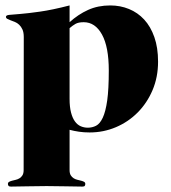

<svg xmlns="http://www.w3.org/2000/svg" viewBox="-20 -482 633 710"><path d="M67.9 -345.2Q67.9 -362.3 63 -373Q58.1 -383.8 50.8 -390.6Q43.5 -397.5 34.9 -400.9Q26.4 -404.3 19 -407Q11.7 -409.7 6.8 -412.4Q2 -415 2 -419.9Q2 -425.8 14.4 -427Q26.9 -428.2 54.9 -430.4Q83 -432.6 127.9 -439Q172.9 -445.3 237.3 -461.9V-399.9Q269 -428.7 305.7 -445.3Q342.3 -461.9 387.7 -461.9Q424.8 -461.9 457 -448.7Q489.3 -435.5 513.2 -409.7Q537.1 -383.8 550.8 -344.7Q564.5 -305.7 564.5 -253.9Q564.5 -196.8 544.2 -148.9Q523.9 -101.1 489.3 -66.2Q454.6 -31.2 408.7 -11.7Q362.8 7.8 311.5 7.8Q290.5 7.8 272.2 5.1Q253.9 2.4 237.3 -2V147Q237.3 159.2 241.7 166.3Q246.1 173.3 252.4 177.2Q258.8 181.2 266.4 182.9Q273.9 184.6 280.3 186.3Q286.6 188 291 190.4Q295.4 192.9 295.4 198.2Q295.4 202.1 293.5 205.1Q291.5 208 284.7 208Q255.9 208 223.4 207Q190.9 206.1 152.3 206.1Q114.3 206.1 81.8 207Q49.3 208 20.5 208Q13.7 208 11.5 205.1Q9.3 202.1 9.3 198.2Q9.3 192.9 13.7 190.4Q18.1 188 24.4 186.3Q30.8 184.6 38.3 182.9Q45.9 181.2 52.2 177.2Q58.6 173.3 63 166.3Q67.4 159.2 67.4 147ZM237.3 -116.2Q237.3 -86.4 242.7 -65.9Q248 -45.4 257.1 -33Q266.1 -20.5 278.6 -15.1Q291 -9.8 304.7 -9.8Q321.3 -9.8 335.4 -17.1Q349.6 -24.4 360.1 -46.9Q370.6 -69.3 376.5 -110.8Q382.3 -152.3 382.3 -221.2Q382.3 -308.6 357.2 -354.2Q332 -399.9 289.6 -399.9Q270 -399.9 259 -393.6Q248 -387.2 237.3 -377.9Z"/></svg>

Font: XB Zar
Style: Bold
Weight: 700
Designer: Behnam
Foundry: Irmug
Version: Version 8.005 2009